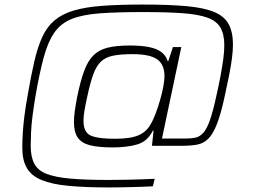

<svg xmlns="http://www.w3.org/2000/svg" viewBox="-20 -716 1113 844"><path d="M462 108Q355 108 281.5 101Q208 94 163 75.5Q118 57 98 22.5Q78 -12 78 -66Q78 -95 80 -129Q82 -163 87 -203.5Q92 -244 101 -294Q116 -382 131 -446.5Q146 -511 166.5 -555Q187 -599 220.5 -627Q254 -655 305 -670Q356 -685 430.5 -690.5Q505 -696 609 -696Q723 -696 799.5 -689Q876 -682 921 -663.5Q966 -645 985 -610Q1004 -575 1004 -521Q1004 -493 999.5 -459Q995 -425 987 -384.5Q979 -344 968 -294Q951 -215 933.5 -170.5Q916 -126 895 -105.5Q874 -85 845 -80Q816 -75 776 -75H648L655 -142H652Q629 -95 584.5 -81.5Q540 -68 475 -68Q413 -68 375.5 -77.5Q338 -87 321.5 -111.5Q305 -136 305 -180Q305 -202 309 -230Q313 -258 320 -294Q334 -361 350 -404.5Q366 -448 390.5 -472.5Q415 -497 453.5 -506.5Q492 -516 550 -516Q601 -516 635.5 -509Q670 -502 689.5 -487Q709 -472 717 -448H720L740 -509H777L692 -107H797Q821 -107 839.5 -111Q858 -115 873.5 -132Q889 -149 902.5 -187Q916 -225 931 -294Q942 -343 949.5 -383Q957 -423 961.5 -456.5Q966 -490 966 -517Q966 -565 949 -594.5Q932 -624 891.5 -638.5Q851 -653 782.5 -658Q714 -663 610 -663Q497 -663 420.5 -657.5Q344 -652 296 -633Q248 -614 219.5 -573.5Q191 -533 172.5 -465Q154 -397 136 -294Q128 -246 123 -206.5Q118 -167 116.5 -134Q115 -101 115 -75Q115 -27 130.5 3Q146 33 184 48Q222 63 288 69Q354 75 456 75Q505 75 543.5 74Q582 73 611 72Q640 71 660 70L652 103Q630 104 605.5 105Q581 106 556.5 106.5Q532 107 507.5 107.5Q483 108 462 108ZM486 -106Q553 -106 588 -121Q623 -136 641 -168Q652 -185 663 -214Q674 -243 683.5 -275.5Q693 -308 698 -336Q703 -364 703 -381Q703 -433 670.5 -455.5Q638 -478 563 -478Q512 -478 478.5 -471.5Q445 -465 424.5 -446Q404 -427 390.5 -390.5Q377 -354 364 -293Q356 -258 351.5 -231Q347 -204 347 -185Q347 -134 379 -120Q411 -106 486 -106Z"/></svg>

Font: Saira Expanded ExtraLight
Style: Italic
Weight: 250
Width: 7
Italic angle: -12°
Designer: Hector Gatti with collaboration of the Omnibus-Type team
Foundry: Omnibus-Type
Version: Version 1.101